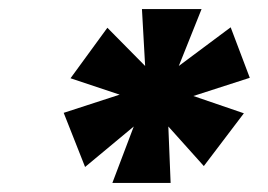

<svg xmlns="http://www.w3.org/2000/svg" viewBox="-20 -762 588 422"><path d="M423 -742H292L299 -617L216 -701L135 -590L243 -554L120 -514L167 -395L274 -484L227 -360H355L350 -484L428 -397L516 -513L405 -551L529 -591L487 -702L373 -617Z"/></svg>

Font: SVN-Poppins ExtraBold
Style: Italic
Weight: 800
Italic angle: -10°
Designer: Ninad Kale (Devanagari), Jonny Pinhorn (Latin)
Foundry: Indian Type Foundry
Version: Version 3.002 2017